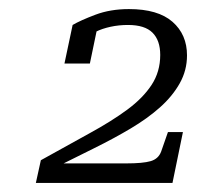

<svg xmlns="http://www.w3.org/2000/svg" viewBox="-20 -772 444 423"><path d="M258 -412H98Q96 -411 94 -408Q92 -405 93 -403Q94 -401 98 -401Q144 -424 187.5 -445.5Q231 -467 268 -489Q305 -511 332.5 -535.5Q360 -560 376 -588.5Q392 -617 392 -650Q392 -696 360 -724Q328 -752 264 -752Q223 -752 190 -739.5Q157 -727 140 -717L122 -632H178L194 -709Q188 -709 182.5 -705.5Q177 -702 172.5 -697.5Q168 -693 167 -687Q177 -695 191 -702Q205 -709 223.5 -713Q242 -717 262 -717Q299 -717 316 -700Q333 -683 333 -651Q333 -614 314 -585Q295 -556 260.5 -530.5Q226 -505 177.5 -478.5Q129 -452 70 -419L59 -369H360L383 -481H350L335 -438Q329 -422 312 -417Q295 -412 258 -412Z"/></svg>

Font: Roboto Serif 20pt ExtraLight
Style: Italic
Weight: 250
Italic angle: -10°
Version: Version 1.007